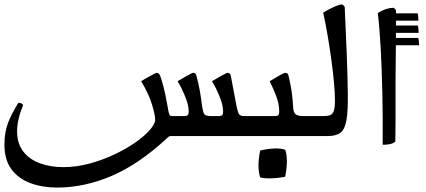

<svg xmlns="http://www.w3.org/2000/svg" viewBox="-29 -613 1920 865"><path d="M670 -74Q670 -94 656 -141.5Q642 -189 607 -247Q622 -257 644.5 -269Q667 -281 675 -285Q684 -285 688 -280Q692 -275 697 -259Q709 -220 715.5 -188.5Q722 -157 726 -134Q729 -113 732.5 -101.5Q736 -90 744 -90H802Q812 -90 816.5 -94Q821 -98 821 -111Q821 -134 811.5 -161Q802 -188 790.5 -211.5Q779 -235 771 -247Q794 -261 812 -271Q830 -281 839 -285Q848 -285 851.5 -281Q855 -277 856 -271Q865 -240 871 -205.5Q877 -171 881 -138Q885 -110 890.5 -100Q896 -90 921 -90H957Q967 -90 971.5 -94Q976 -98 976 -111Q976 -134 966.5 -161Q957 -188 945.5 -211.5Q934 -235 926 -247Q949 -261 967 -271Q985 -281 994 -285Q1003 -285 1006.5 -281Q1010 -277 1011 -271Q1019 -228 1024.5 -199.5Q1030 -171 1036 -138Q1040 -116 1045.5 -103Q1051 -90 1070 -90H1098V0H742Q735 0 732 2Q729 4 724 9Q597 127 474 179.5Q351 232 228 232Q162 232 108 212Q54 192 22.5 149.5Q-9 107 -9 39Q-9 -17 7 -59Q23 -101 54 -150Q61 -150 67.5 -147Q74 -144 75 -139Q48 -73 48 -22Q48 33 75.5 69Q103 105 150.5 122.5Q198 140 256 140Q315 140 374 124Q433 108 486 83Q539 58 580.5 29Q622 0 646 -27.5Q670 -55 670 -74Z M1335 -90H1387V0H1058V-90H1210Q1220 -90 1224.5 -94Q1229 -98 1229 -111Q1229 -145 1214.5 -182.5Q1200 -220 1186 -247Q1194 -252 1207.5 -260Q1221 -268 1234.5 -275.5Q1248 -283 1254 -285Q1263 -285 1266.5 -281Q1270 -277 1271 -271Q1281 -231 1285.5 -197Q1290 -163 1292 -127Q1294 -102 1306 -96Q1318 -90 1335 -90ZM1143 186Q1136 164 1135.5 135.5Q1135 107 1143 65Q1178 57 1208.5 56Q1239 55 1256 62Q1271 103 1256 183Q1222 190 1190 190.5Q1158 191 1143 186Z M1347 0V-90H1428Q1446 -90 1457.5 -94Q1469 -98 1474.5 -112.5Q1480 -127 1480 -160Q1480 -191 1476 -237.5Q1472 -284 1464.5 -339Q1457 -394 1447.5 -450.5Q1438 -507 1427 -556Q1449 -570 1474.5 -581.5Q1500 -593 1512 -593Q1516 -593 1524 -582Q1529 -473 1533 -373Q1537 -273 1538 -190Q1539 -114 1532 -72.5Q1525 -31 1505.5 -15.5Q1486 0 1446 0Z M1749 -553H1851Q1854 -553 1855 -540Q1856 -527 1856 -520H1754Q1750 -520 1749.5 -532.5Q1749 -545 1749 -553ZM1745 -498H1852Q1855 -498 1856 -485Q1857 -472 1857 -465H1750Q1746 -465 1745.5 -477.5Q1745 -490 1745 -498ZM1741 -442H1854Q1857 -442 1858 -429Q1859 -416 1859 -409H1746Q1742 -409 1741.5 -421.5Q1741 -434 1741 -442Z M1755 -567Q1755 -528 1755 -473Q1755 -418 1754 -359.5Q1753 -301 1753 -248.5Q1753 -196 1753 -161Q1753 -124 1753 -83.5Q1753 -43 1752.5 -13Q1752 17 1752 24Q1745 33 1726.5 36.5Q1708 40 1695 39Q1696 -85 1693.5 -195.5Q1691 -306 1686 -397.5Q1681 -489 1673 -554Q1695 -568 1713 -573Q1731 -578 1743 -578Q1747 -578 1755 -567Z"/></svg>

Font: Ruwudu
Style: Regular
Weight: 400
Designer: Becca Hirsbrunner Spalinger
Foundry: SIL International
Version: Version 3.000